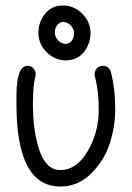

<svg xmlns="http://www.w3.org/2000/svg" viewBox="-20 -680 480 700"><path d="M210 -660Q250 -660 280 -630Q310 -600 310 -560Q310 -521 286 -490.5Q262 -460 220 -460Q180 -460 150 -490Q120 -520 120 -560Q120 -599 144 -629.5Q168 -660 210 -660ZM210 -600Q198 -600 189 -589Q180 -578 180 -560Q180 -545 192.5 -532.5Q205 -520 220 -520Q232 -520 241 -531Q250 -542 250 -560Q250 -575 237.5 -587.5Q225 -600 210 -600ZM325 -410Q325 -422 333.5 -431Q342 -440 355 -440Q377 -440 384 -418Q400 -359 400 -280Q400 -218 380 -156.5Q360 -95 312.5 -47.5Q265 0 200 0Q40 0 40 -300V-330Q40 -440 80 -440Q93 -440 101.5 -431Q110 -422 110 -410Q110 -405 109 -402Q100 -366 100 -300Q100 -200 124.5 -130Q149 -60 200 -60Q259 -60 299.5 -128.5Q340 -197 340 -280Q340 -348 326 -402Q325 -405 325 -410Z"/></svg>

Font: Pecita
Style: Book
Weight: 400
Width: 7
Version: Version 4.3